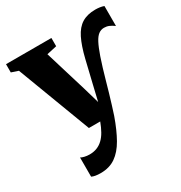

<svg xmlns="http://www.w3.org/2000/svg" viewBox="-191 -691 1017 1079"><g transform="rotate(-30 317.0 -152.0)"><path d="M151 253Q132.5 253 117.8 250.5Q103 248 93.5 243V118.5Q101 123.5 116.5 127.2Q132 131 149.5 131Q176 131 197.5 122.5Q219 114 236.2 97.5Q253.5 81 267.2 56.5Q281 32 293 0H219.5L40 -475L-4.5 -490V-543.5H290V-490L225 -475.5L307.5 -204L337.5 -100.5L361.5 -202L396 -346Q414.5 -422 437.8 -468.8Q461 -515.5 495.8 -537Q530.5 -558.5 583 -558.5Q597 -558.5 611.5 -556.5Q626 -554.5 638 -550V-420.5Q621 -433 606.2 -439.2Q591.5 -445.5 574.5 -445.5Q555 -445.5 539 -434Q523 -422.5 508.2 -394.5Q493.5 -366.5 476.5 -317.5Q466.5 -288 456.2 -254.5Q446 -221 436 -185.2Q426 -149.5 415.8 -114.5Q405.5 -79.5 395.5 -47Q385.5 -14.5 376.5 12.5Q349 90 318.5 143.8Q288 197.5 248 225.2Q208 253 151 253Z"/></g></svg>

Font: Merriweather 48pt Black
Style: Regular
Weight: 900
Version: Version 2.100